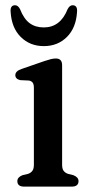

<svg xmlns="http://www.w3.org/2000/svg" viewBox="-20 -694 344 714"><path d="M211 -451V-81.5Q211 -66 216.8 -58.5Q222.5 -51 233 -47.5L253 -42.5Q272 -35 272 -20.5Q272 0 246.5 0H70Q44.5 0 44.5 -20.5Q44.5 -35 63.5 -42.5L84.5 -47.5Q94.5 -51 100.2 -58.5Q106 -66 106 -81.5V-367.5Q106 -381 101.2 -387Q96.5 -393 87.5 -394.5L55 -396Q37 -400.5 37 -414.5Q37 -429.5 60 -437.5L145.5 -467Q159 -471.5 168.8 -474Q178.5 -476.5 188 -476.5Q211 -476.5 211 -451ZM143 -592Q204.5 -592 231.5 -660Q239 -674.5 250 -674.5Q268.5 -674.5 266.5 -650Q263 -590.5 228.8 -556.5Q194.5 -522.5 143 -522.5Q91.5 -522.5 57.2 -556.5Q23 -590.5 19.5 -650Q17.5 -674.5 36 -674.5Q47 -674.5 54.5 -660Q68.5 -624 90 -608Q111.5 -592 143 -592Z"/></svg>

Font: Fraunces 9pt S050
Style: Regular
Weight: 400
Version: Version 1.000; ttfautohint (v1.8.3)